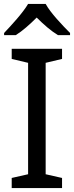

<svg xmlns="http://www.w3.org/2000/svg" viewBox="-20 -964 379 984"><path d="M214 -944H124C98 -899 38 -834 1 -795V-784H61C96 -806 132 -838 168 -874C204 -838 242 -805 277 -784H339V-795C301 -833 238 -899 214 -944ZM298 0V-52L214 -71V-642L298 -662V-714H40V-662L124 -642V-71L40 -52V0Z"/></svg>

Font: Noto Sans Miao
Style: Regular
Weight: 400
Designer: Monotype Design Team
Foundry: Monotype Imaging Inc.
Version: Version 2.003